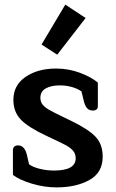

<svg xmlns="http://www.w3.org/2000/svg" viewBox="-20 -798 501 832"><path d="M160 -605 263 -778 351 -720 228 -561ZM36 -40V-148Q36 -156 41.5 -162Q47 -168 58 -168Q86 -168 96 -129L106 -86Q122 -74 152 -66.5Q182 -59 214 -59Q308 -59 308 -112Q308 -132 296 -145.5Q284 -159 263 -170Q242 -181 180 -210Q103 -246 70.5 -279.5Q38 -313 38 -365Q38 -429 91 -465Q144 -501 223 -501Q277 -501 326.5 -482.5Q376 -464 404 -440V-337Q404 -329 398.5 -324Q393 -319 382 -319Q367 -319 358 -328.5Q349 -338 344 -357L333 -402Q316 -414 291.5 -421Q267 -428 239 -428Q202 -428 178.5 -415Q155 -402 155 -374Q155 -357 164.5 -345Q174 -333 193 -322Q212 -311 256 -290L289 -274Q363 -238 394 -205.5Q425 -173 425 -119Q425 -50 367.5 -18Q310 14 225 14Q172 14 118.5 -2Q65 -18 36 -40Z"/></svg>

Font: MaitreeSemiBold
Style: Regular
Weight: 600
Designer: CadsonDemak Team
Foundry: CadsonDemak
Version: Version 1.000